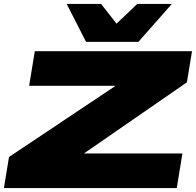

<svg xmlns="http://www.w3.org/2000/svg" viewBox="-28 -962 1005 982"><path d="M-8 0 18 -159 563 -523H121L150 -700H954L928 -541L401 -177H905L876 0ZM851 -942 680 -748H412L313 -942H489L568 -841L674 -942Z"/></svg>

Font: Georama ExtraExtended ExtraBold
Style: Italic
Weight: 800
Width: 8
Italic angle: -9°
Designer: Jean-Baptiste Levee
Foundry: Production Type
Version: Version 1.000